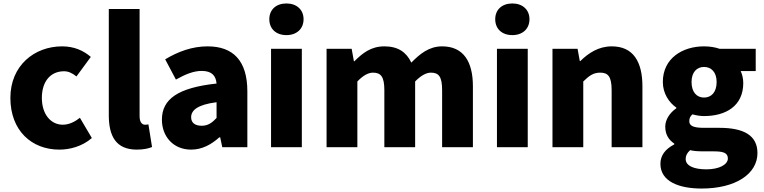

<svg xmlns="http://www.w3.org/2000/svg" viewBox="-20 -851 4416 1110"><path d="M323 14C383 14 455 -4 511 -53L442 -170C413 -147 379 -130 343 -130C274 -130 222 -190 222 -285C222 -379 271 -439 350 -439C374 -439 396 -430 422 -409L505 -522C462 -559 408 -583 339 -583C180 -583 40 -473 40 -285C40 -96 163 14 323 14Z M771 14C811 14 840 7 859 -1L838 -132C828 -130 824 -130 818 -130C804 -130 787 -141 787 -179V-799H609V-185C609 -66 649 14 771 14Z M1085 14C1148 14 1201 -15 1248 -57H1253L1265 0H1410V-323C1410 -501 1327 -583 1180 -583C1091 -583 1010 -553 935 -508L997 -391C1054 -423 1101 -441 1146 -441C1204 -441 1228 -414 1232 -368C1010 -344 916 -279 916 -159C916 -64 980 14 1085 14ZM1146 -124C1109 -124 1085 -140 1085 -173C1085 -213 1121 -246 1232 -260V-169C1206 -141 1182 -124 1146 -124Z M1547 0H1725V-569H1547ZM1636 -648C1695 -648 1735 -684 1735 -740C1735 -795 1695 -831 1636 -831C1576 -831 1537 -795 1537 -740C1537 -684 1576 -648 1636 -648Z M1868 0H2046V-380C2079 -415 2110 -431 2136 -431C2181 -431 2202 -409 2202 -330V0H2380V-380C2414 -415 2445 -431 2471 -431C2516 -431 2536 -409 2536 -330V0H2714V-352C2714 -494 2660 -583 2536 -583C2460 -583 2407 -539 2358 -489C2329 -550 2281 -583 2202 -583C2125 -583 2076 -544 2029 -497H2026L2013 -569H1868Z M2853 0H3031V-569H2853ZM2942 -648C3001 -648 3041 -684 3041 -740C3041 -795 3001 -831 2942 -831C2882 -831 2843 -795 2843 -740C2843 -684 2882 -648 2942 -648Z M3174 0H3352V-380C3386 -413 3410 -431 3450 -431C3495 -431 3516 -409 3516 -330V0H3694V-352C3694 -494 3641 -583 3517 -583C3440 -583 3382 -544 3335 -498H3332L3319 -569H3174Z M4036 239C4234 239 4359 154 4359 34C4359 -69 4279 -112 4139 -112H4049C3988 -112 3965 -124 3965 -150C3965 -170 3971 -178 3983 -190C4008 -183 4031 -180 4050 -180C4176 -180 4277 -238 4277 -371C4277 -398 4270 -424 4262 -440H4349V-569H4140C4114 -578 4083 -583 4050 -583C3927 -583 3812 -515 3812 -377C3812 -310 3849 -257 3890 -229V-225C3852 -199 3826 -159 3826 -119C3826 -71 3848 -41 3878 -21V-16C3825 11 3798 49 3798 96C3798 198 3905 239 4036 239ZM4050 -287C4009 -287 3978 -317 3978 -377C3978 -434 4009 -464 4050 -464C4092 -464 4123 -434 4123 -377C4123 -317 4092 -287 4050 -287ZM4064 128C3992 128 3944 108 3944 68C3944 49 3952 33 3970 17C3988 22 4010 24 4051 24H4105C4158 24 4188 31 4188 65C4188 101 4137 128 4064 128Z"/></svg>

Font: Noto Sans HK Black
Style: Regular
Weight: 900
Designer: Ryoko NISHIZUKA 西塚涼子 (kana, bopomofo & ideographs); Paul D. Hunt (Latin, Greek & Cyrillic); Sandoll Communications 산돌커뮤니
Foundry: Adobe
Version: Version 2.004;hotconv 1.0.118;makeotfexe 2.5.65603